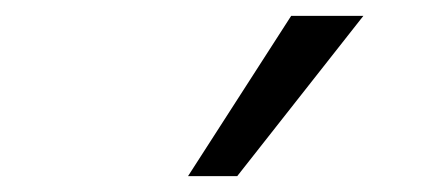

<svg xmlns="http://www.w3.org/2000/svg" viewBox="-20 -781 540 242"><path d="M217 -559 347 -761H438L279 -559Z"/></svg>

Font: Nunito Sans 7pt Expanded Light
Style: Regular
Weight: 300
Width: 7
Designer: Vernon Adams
Foundry: Vernon Adams
Version: Version 3.101;gftools[0.9.27]